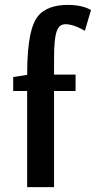

<svg xmlns="http://www.w3.org/2000/svg" viewBox="-20 -765 392 785"><path d="M91 0H201V-393H289V-460H201V-526C201 -638 215 -666 249 -666C278 -666 314 -647 327 -639L352 -724C319 -744 271 -745 257 -745C205 -745 159 -731 133 -696C112 -668 91 -610 91 -459L34 -450V-393H91Z"/></svg>

Font: Quattrocento Sans
Style: Bold
Weight: 700
Designer: Pablo Impallari
Foundry: Pablo Impallari, Igino Marini, Brenda Gallo
Version: Version 2.000